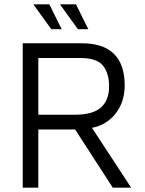

<svg xmlns="http://www.w3.org/2000/svg" viewBox="-20 -867 671 887"><path d="M85 0V-667H359Q457 -667 506.5 -618Q556 -569 556 -473Q556 -415 532 -370Q508 -325 465 -299Q422 -273 364 -273L394 -293L586 0H501L303 -306L339 -269H157V0ZM157 -337H326Q409 -337 446.5 -370.5Q484 -404 484 -468Q484 -528 456 -563.5Q428 -599 351 -599H157ZM217 -732 134 -847H208L265 -732ZM340 -732 257 -847H331L388 -732Z"/></svg>

Font: Maven Pro
Style: Regular
Weight: 400
Designer: Joe Prince
Foundry: Joe Prince
Version: Version 2.103